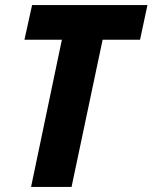

<svg xmlns="http://www.w3.org/2000/svg" viewBox="-20 -734 599 754"><path d="M102 0H261L383 -578H530L559 -714H106L76 -578H223Z"/></svg>

Font: Noto Sans SemiCondensed ExtraBold
Style: Italic
Weight: 800
Width: 4
Italic angle: -12°
Designer: Monotype Design Team
Foundry: Monotype Imaging Inc.
Version: Version 2.013